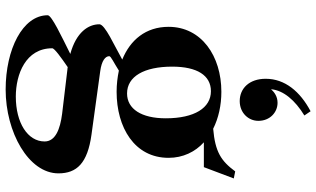

<svg xmlns="http://www.w3.org/2000/svg" viewBox="-240 -633 1120 680"><g transform="rotate(90 320.0 -293.0)"><path d="M305 -146C431 -146 539 -209 539 -330C539 -381 518 -424 484 -455H572L612 -561L587 -566C550 -516 518 -495 436 -488C398 -507 353 -517 305 -517C179 -517 75 -447 75 -330C75 -249 122 -194 191 -166C142 -138 66 -105 66 -85C66 -46 94 -3 171 18C109 49 34 84 34 98C34 187 155 247 297 247C448 247 594 166 594 60C594 -5 558 -43 457 -57L232 -88C195 -93 179 -106 179 -120C179 -126 202 -136 230 -154C254 -149 279 -146 305 -146ZM151 82C151 74 183 51 218 27C220 28 222 28 224 28L383 47C438 54 481 71 481 109C481 169 415 211 322 211C243 211 151 176 151 82ZM216 -343C216 -431 247 -480 303 -480C362 -480 399 -422 399 -320C399 -234 366 -183 311 -183C251 -183 216 -243 216 -343ZM259 -674C259 -742 304 -796 374 -833L389 -811C335 -778 300 -737 296 -693C306 -704 321 -716 344 -716C378 -716 408 -689 408 -648C408 -613 380 -582 338 -582C293 -582 259 -616 259 -674Z"/></g></svg>

Font: Ortica Linear
Style: Bold
Weight: 700
Designer: Benedetta Bovani
Foundry: Collletttivo
Version: Version 2.000;Glyphs 3.1.2 (3151)